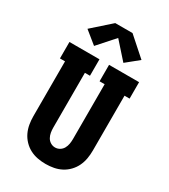

<svg xmlns="http://www.w3.org/2000/svg" viewBox="-235 -1094 1070 1213"><g transform="rotate(30 300.0 -487.5)"><path d="M300 8Q270 8 241 2.5Q212 -3 186 -16.5Q160 -30 139 -52Q118 -74 105.5 -100.5Q93 -127 88 -156Q83 -185 83 -215V-615H46V-735H265V-615H228V-215Q228 -197 231 -179.5Q234 -162 242.5 -146.5Q251 -131 266.5 -121.5Q282 -112 300 -112Q318 -112 333.5 -121.5Q349 -131 357.5 -146.5Q366 -162 369 -179.5Q372 -197 372 -215V-615H335V-735H554V-615H517V-215Q517 -185 512 -156Q507 -127 494.5 -100.5Q482 -74 461 -52Q440 -30 414 -16.5Q388 -3 359 2.5Q330 8 300 8ZM193 -791 103 -864 237 -983H363L497 -864L407 -791L300 -911Z"/></g></svg>

Font: Iosevka Curly Slab HvEx
Style: Regular
Weight: 900
Width: 7
Monospace: yes
Designer: Belleve Invis
Foundry: Belleve Invis
Version: Version 11.1.0; ttfautohint (v1.8.3)